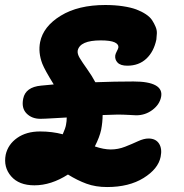

<svg xmlns="http://www.w3.org/2000/svg" viewBox="-20 -733 740 771"><path d="M142.1 -255.9Q107.9 -255.9 86.7 -277.3Q65.4 -298.8 73.2 -336.9Q82.5 -383.3 145 -389.2Q153.8 -390.1 170.9 -391.6Q188 -393.1 195.8 -394Q160.2 -451.2 149.9 -477.1Q132.8 -522 141.1 -564Q153.8 -627 223.9 -669.9Q293.9 -712.9 402.8 -712.9Q441.4 -712.9 473.6 -708Q505.9 -703.1 527.3 -695.1Q548.8 -687 565.7 -675.8Q582.5 -664.6 590.8 -651.9Q599.1 -639.2 604.7 -625.7Q610.4 -612.3 609.9 -599.4Q609.4 -586.4 607.9 -574.2Q597.7 -525.4 567.6 -497.3Q537.6 -469.2 491.2 -469.2Q463.9 -469.2 452.1 -481.7Q440.4 -494.1 442.9 -511.2Q444.3 -518.1 449.2 -527.3Q454.1 -536.6 455.1 -541Q457.5 -555.2 440.4 -563Q423.3 -570.8 384.8 -570.8Q300.8 -570.8 292 -529.8Q290 -517.1 300 -500.2Q310.1 -483.4 330.1 -455.3Q350.1 -427.2 362.8 -402.8Q440.4 -405.8 516.1 -405.8Q577.1 -405.8 605 -390.1Q632.8 -374.5 627 -344.2Q621.1 -313.5 592.3 -291.7Q563.5 -270 526.9 -270Q522.9 -270 498.5 -271.5Q474.1 -272.9 452.1 -272.9Q438 -272.9 392.1 -271Q392.1 -243.2 386.2 -211.9Q379.9 -182.6 360.8 -145Q396.5 -132.8 424.8 -132.8Q454.1 -132.8 482.2 -143.8Q510.3 -154.8 533.9 -165.8Q557.6 -176.8 576.2 -176.8Q605.5 -176.8 618.7 -156.2Q631.8 -135.7 625 -103Q615.2 -54.7 556.6 -18.3Q498 18.1 410.2 18.1Q363.8 18.1 327.1 4.6Q290.5 -8.8 252.9 -32.2Q185.1 11.2 118.2 11.2Q56.2 11.2 24.7 -25.1Q-6.8 -61.5 2.9 -111.8Q12.2 -153.3 49.1 -179.2Q85.9 -205.1 141.1 -205.1Q189.5 -205.1 231.9 -193.8Q243.2 -219.2 245.1 -231.9Q248 -246.6 248 -261.2Q235.4 -260.7 196.3 -258.3Q157.2 -255.9 142.1 -255.9Z"/></svg>

Font: Shantell Sans Normal
Style: Bold Italic
Weight: 700
Italic angle: -11.31°
Designer: Stephen Nixon, Anya Danilova, Shantell Martin
Foundry: Arrow Type
Version: Version 1.006;[559af2be0]